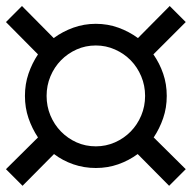

<svg xmlns="http://www.w3.org/2000/svg" viewBox="-43 -679 632 632"><path d="M39.1 -363.3Q39.1 -402.3 50.8 -436.5Q62.5 -470.7 82 -500L-23.4 -606.4L29.3 -659.2L133.8 -553.7Q163.1 -575.2 198.2 -587.9Q233.4 -600.6 272.5 -600.6Q311.5 -600.6 346.7 -587.9Q381.8 -575.2 411.1 -553.7L515.6 -659.2L568.4 -606.4L461.9 -500Q482.4 -470.7 494.1 -436.5Q505.9 -402.3 505.9 -363.3Q505.9 -324.2 494.1 -290Q482.4 -255.9 462.9 -226.6L568.4 -122.1L513.7 -67.4L410.2 -171.9Q380.9 -150.4 346.2 -138.2Q311.5 -126 272.5 -126Q233.4 -126 198.2 -138.2Q163.1 -150.4 134.8 -171.9L31.2 -67.4L-23.4 -122.1L82 -226.6Q62.5 -255.9 50.8 -290Q39.1 -324.2 39.1 -363.3ZM110.4 -363.3Q110.4 -329.1 123 -298.8Q135.7 -268.6 157.7 -246.1Q179.7 -223.6 209 -210.4Q238.3 -197.3 272.5 -197.3Q305.7 -197.3 335.4 -210.4Q365.2 -223.6 387.2 -246.1Q409.2 -268.6 421.9 -298.8Q434.6 -329.1 434.6 -363.3Q434.6 -397.5 421.9 -427.7Q409.2 -458 387.2 -480.5Q365.2 -502.9 335.4 -516.1Q305.7 -529.3 272.5 -529.3Q238.3 -529.3 209 -516.1Q179.7 -502.9 157.7 -480.5Q135.7 -458 123 -427.7Q110.4 -397.5 110.4 -363.3Z"/></svg>

Font: Uchen
Style: Regular
Weight: 400
Designer: Christopher J. Fynn
Foundry: Christopher J. Fynn for DDC
Version: Version 1.000 preliminary